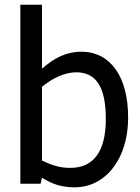

<svg xmlns="http://www.w3.org/2000/svg" viewBox="-20 -780 593 815"><path d="M523.9 -281.7C523.9 -455.1 448.2 -560.5 325.2 -560.5C261.2 -560.5 209.5 -533.7 158.2 -488.3V-759.8H66.4V0H152.3L158.2 -25.4C203.1 2 241.2 15.1 296.4 15.1C339.8 15.1 378.4 2.9 413.1 -22C481.9 -71.3 523.9 -165 523.9 -281.7ZM429.2 -274.4C429.2 -134.3 375 -67.4 278.8 -67.4C257.3 -67.4 237.8 -69.8 220.2 -74.7C202.1 -79.1 181.6 -87.4 158.2 -98.6V-411.1C201.7 -448.2 255.4 -473.1 303.7 -473.1C390.1 -473.1 429.2 -407.2 429.2 -274.4Z"/></svg>

Font: SG Kara Light
Style: Regular
Weight: 400
Designer: Damoon Khanjanzadeh
Version: Version 1.000